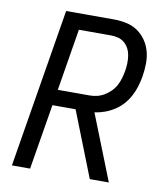

<svg xmlns="http://www.w3.org/2000/svg" viewBox="-82 -805 765 874"><g transform="rotate(10 300.0 -367.5)"><path d="M32 0 153 -735H373Q403 -735 431.5 -729Q460 -723 483 -707.5Q506 -692 522 -669Q538 -646 545.5 -618.5Q553 -591 552.5 -561Q552 -531 547 -501Q543 -478 536 -455Q529 -432 517.5 -410Q506 -388 489 -369Q472 -350 451 -336.5Q430 -323 406.5 -314.5Q383 -306 360 -303L480 0H392L273 -302H166L116 0ZM178 -375H325Q342 -375 359 -379Q376 -383 392 -392.5Q408 -402 421.5 -415.5Q435 -429 443.5 -445Q452 -461 457 -478.5Q462 -496 465 -513Q468 -531 468.5 -548.5Q469 -566 466.5 -583Q464 -600 456.5 -615Q449 -630 436.5 -641Q424 -652 407.5 -656.5Q391 -661 373 -661H225Z"/></g></svg>

Font: Iosevka Aile
Style: Italic
Weight: 400
Italic angle: -9°
Designer: Belleve Invis
Foundry: Belleve Invis
Version: Version 28.0.1; ttfautohint (v1.8.4)